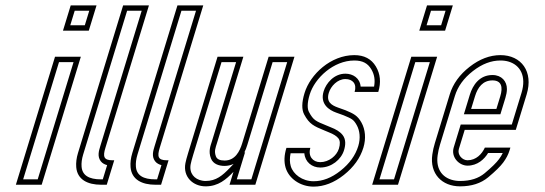

<svg xmlns="http://www.w3.org/2000/svg" viewBox="-20 -687 2025 714"><path d="M39 0H135L280.6 -476H184.6ZM214.2 -573H310.2L339 -667H243ZM66.1 -20 199.4 -456H253.5L120.2 -20ZM241.3 -593 257.8 -647H311.9L295.4 -593Z M533.9 -667H437.9L270 -118C264.3 -99.3 262.2 -81.8 263.5 -65.5C267.3 -18.8 306.2 0 356 0H377L404.8 -91H397.8C365 -91 362.3 -105.7 371.9 -137ZM506.9 -647 352.7 -142.8C347.5 -125.7 341.4 -105.5 354.4 -87.8C360.6 -79.4 370.1 -75 378.4 -73L362.2 -20H356C310 -20 286 -35.2 283.4 -67.1C282.3 -80.5 284.1 -95.4 289.2 -112.2L452.7 -647Z M735.9 -667H639.9L472 -118C466.3 -99.3 464.2 -81.8 465.5 -65.5C469.3 -18.8 508.2 0 558 0H579L606.8 -91H599.8C567 -91 564.3 -105.7 573.9 -137ZM708.9 -647 554.7 -142.8C549.5 -125.7 543.4 -105.5 556.4 -87.8C562.6 -79.4 572.1 -75 580.4 -73L564.2 -20H558C512 -20 488 -35.2 485.4 -67.1C484.3 -80.5 486.1 -95.4 491.2 -112.2L654.7 -647Z M848.2 -48 833.5 0H929.5L1075 -476H979L880.6 -154C871.4 -124 854.4 -90 815 -90C797.7 -90 787.1 -95 783.1 -105C775.5 -124.4 781.7 -137.9 786.6 -154L885 -476H789L679.6 -118C674.5 -101.3 671.1 -88.7 669.5 -80C659.8 -29.1 698 6 744.7 6C792.1 6 821.4 -20.1 848.2 -48ZM887.8 -118.2C893 -128.3 896.8 -138.7 899.7 -148.2L993.8 -456H1048L914.7 -20H860.5L891.8 -122.4ZM848.8 -77.5 833.8 -61.8C807.4 -34.4 783.7 -14 744.7 -14C740.3 -14 736 -14.4 731.9 -15.2C702.3 -20.6 682.8 -43.2 689.1 -76.3C690.5 -83.6 693.7 -95.9 698.7 -112.2L803.8 -456H858L767.5 -159.8C763.3 -146.1 753.9 -124.5 764.5 -97.7C772.9 -76.4 794.9 -70 815 -70C827.1 -70 838.8 -72.8 848.8 -77.5Z M1170.9 -84C1143 -84 1124.8 -106.5 1134.1 -137H1045.1C1036.7 -109.7 1035.7 -85.2 1042.1 -63.5C1053.9 -23.5 1096.2 7 1146.1 7C1184.7 7 1222.3 -7.5 1258.9 -36.5C1295.4 -65.5 1319.6 -99.3 1331.4 -138C1341.8 -172.1 1338.4 -205.7 1324.3 -231C1309.7 -257.3 1295.3 -264.3 1264.9 -277L1236.9 -287C1212.5 -295.8 1192.4 -308 1202.8 -342C1210.1 -366.1 1234.6 -393 1264.4 -393C1291.8 -393 1307.8 -374.7 1298.7 -345H1386.7C1397.5 -380.3 1394.5 -412 1377.7 -440C1360.9 -468 1334.2 -482 1297.6 -482C1210.1 -482 1133.8 -410.8 1112.5 -341C1101.9 -306.3 1101.4 -279.8 1111.1 -261.5C1130.4 -225.1 1147.8 -217.7 1186 -202L1202.8 -195C1220.1 -188.3 1232 -180.8 1238.4 -172.5C1244.9 -164.2 1245.5 -151.3 1240.2 -134C1232.2 -108 1203.3 -84 1170.9 -84ZM1170.9 -64C1212.7 -64 1248.7 -93.5 1259.3 -128.2C1265.3 -147.7 1266.9 -168.4 1254.3 -184.7C1244.2 -197.7 1228.7 -206.5 1210.2 -213.6L1193.6 -220.5C1155 -236.4 1145.6 -239.1 1128.8 -270.9C1123 -281.8 1121.6 -302.5 1131.6 -335.2C1150.6 -397.4 1220.8 -462 1297.6 -462C1328.8 -462 1347.6 -451.4 1360.6 -429.7C1372.2 -410.2 1375.6 -389.7 1371.1 -365H1321.1C1318.5 -396.7 1292.3 -413 1264.4 -413C1222.3 -413 1192.8 -377.8 1183.6 -347.8C1168.9 -299.7 1204.1 -277.5 1230.2 -268.2L1257.7 -258.3C1288.5 -245.4 1295 -242.6 1306.8 -221.3C1317.9 -201.4 1321.3 -173.3 1312.3 -143.8C1301.8 -109.5 1280.4 -79.1 1246.4 -52.2C1212.6 -25.3 1179.5 -13 1146.1 -13C1104 -13 1070.2 -39 1061.3 -69.1C1057.2 -82.9 1056.9 -98.6 1060.6 -117H1111.8C1114.4 -84.4 1140.2 -64 1170.9 -64Z M1364 0H1460L1605.6 -476H1509.6ZM1539.2 -573H1635.2L1664 -667H1568ZM1391.1 -20 1524.4 -456H1578.5L1445.2 -20ZM1566.3 -593 1582.8 -647H1636.9L1620.4 -593Z M1718.6 -91C1699 -91 1679.9 -111.7 1686.4 -133L1708.1 -204H1898.1L1938.5 -336C1964.4 -420.6 1918.7 -482 1841.1 -482C1801.8 -482 1763.5 -467.5 1726.3 -438.5C1689.1 -409.5 1664.5 -375.3 1652.5 -336L1597.2 -155C1592.9 -141 1589.7 -126.8 1587.7 -112.5C1577.4 -41 1623.3 6 1690.9 6C1733.6 6 1768.3 -5.2 1795.2 -27.5C1822 -49.8 1840.8 -68.3 1851.6 -83C1862.5 -97.7 1870.1 -112.3 1874.6 -127L1878 -138H1783C1772.3 -114.3 1750.5 -91 1718.6 -91ZM1811.4 -388C1845.4 -388 1850.7 -362.8 1840.4 -329L1826 -282H1732L1746.4 -329C1756.5 -362.2 1775.7 -388 1811.4 -388ZM1718.6 -71C1755.7 -71 1781.4 -95.1 1795.1 -118H1849.6C1845.3 -109.1 1841.5 -102.9 1835.5 -94.9C1826.5 -82.6 1808.6 -64.7 1782.4 -42.9C1759.7 -24 1730.1 -14 1690.9 -14C1685.3 -14 1679.9 -14.4 1674.8 -15.1C1628.2 -21.6 1599.7 -55.2 1607.5 -109.7C1609.4 -123 1612.3 -136.1 1616.3 -149.2L1671.6 -330.2C1682.3 -365.2 1704.1 -395.8 1738.6 -422.7C1773.1 -449.6 1806.9 -462 1841.1 -462C1852.5 -462 1862.7 -460.5 1871.8 -457.8C1914.3 -445 1938.4 -404.2 1919.4 -341.8L1883.3 -224H1693.3L1667.3 -138.8C1656.3 -102.8 1687 -71 1718.6 -71ZM1811.4 -408C1763.4 -408 1738.4 -371.2 1727.2 -334.8L1705 -262H1840.8L1859.5 -323.2C1862.9 -334.3 1865 -345.1 1865.1 -355.8C1865.2 -384.3 1845.8 -408 1811.4 -408Z"/></svg>

Font: Din Kursivschrift
Style: EngGhost
Weight: 400
Version: Version 1.089